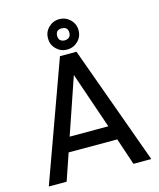

<svg xmlns="http://www.w3.org/2000/svg" viewBox="-121 -903 817 988"><g transform="rotate(-15 288.0 -409.0)"><path d="M332 -633 561 0H466L418 -143H159L110 0H15L244 -633ZM185 -220H391L288 -521ZM289 -656Q256 -656 232 -679.5Q208 -703 208 -737Q208 -771 232 -794.5Q256 -818 289 -818Q323 -818 347 -794.5Q371 -771 371 -737Q371 -703 347 -679.5Q323 -656 289 -656ZM289 -705Q322 -707 322 -737Q322 -769 289 -769Q257 -769 257 -737Q257 -707 289 -705Z"/></g></svg>

Font: TajawalTap Med
Style: Regular
Weight: 500
Designer: Boutros Fonts
Foundry: Created by Boutros International 2017
Version: Version 2.700